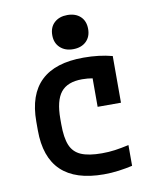

<svg xmlns="http://www.w3.org/2000/svg" viewBox="-84 -799 717 875"><g transform="rotate(-10 275.0 -362.0)"><path d="M326 10Q64 10 64 -240V-280Q64 -530 326 -530Q399 -530 459 -514V-298H351V-498L401 -417Q379 -425 353.5 -429.5Q328 -434 303 -434Q235 -434 204.5 -396Q174 -358 174 -273V-248Q174 -186 188.5 -151Q203 -116 238 -101Q273 -86 334 -86Q366 -86 394.5 -90Q423 -94 459 -102V-6Q428 1 394.5 5.5Q361 10 326 10ZM287 -576Q250 -576 227 -597.5Q204 -619 204 -655Q204 -692 227 -713Q250 -734 287 -734Q325 -734 347.5 -713Q370 -692 370 -655Q370 -619 347.5 -597.5Q325 -576 287 -576Z"/></g></svg>

Font: M PLUS Code Latin SemiExpanded Medium
Style: Regular
Weight: 500
Width: 6
Designer: Coji Morishita
Foundry: UNDERFOREST DESIGN
Version: Version 1.002; ttfautohint (v1.8.3)